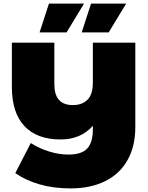

<svg xmlns="http://www.w3.org/2000/svg" viewBox="-20 -937 823 1067"><path d="M732 -700H496V-478C496 -434 486 -402.2 466 -382.5C446 -362.8 419.3 -353 386 -353C350.7 -353 324.5 -362.7 307.5 -382C290.5 -401.3 282 -430.7 282 -470V-700H46V-453C46 -358.3 69.2 -286.2 115.5 -236.5C161.8 -186.8 229 -162 317 -162C391.7 -162 451.3 -187.3 496 -238V-218C496 -169.3 485.5 -133.8 464.5 -111.5C443.5 -89.2 409 -78 361 -78C326.3 -78 290.8 -83.5 254.5 -94.5C218.2 -105.5 183.7 -121.3 151 -142L65 25C103 51.7 147.8 72.5 199.5 87.5C251.2 102.5 308.7 110 372 110C445.3 110 509 96.8 563 70.5C617 44.2 658.7 5.3 688 -46C717.3 -97.3 732 -159 732 -231ZM252 -917 200 -757H350L447 -917ZM486 -917 434 -757H584L681 -917Z"/></svg>

Font: Montserrat Custom Black
Style: Regular
Weight: 900
Designer: Julieta Ulanovsky
Foundry: Julieta Ulanovsky
Version: Version 7.200